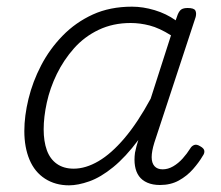

<svg xmlns="http://www.w3.org/2000/svg" viewBox="-20 -539 662 576"><path d="M187 17Q146 17 115 -3Q84 -23 68.5 -60Q53 -97 53 -146Q53 -191 65.5 -242.5Q78 -294 103.5 -343Q129 -392 168 -432Q207 -472 258.5 -495.5Q310 -519 376 -519Q409 -519 444 -508.5Q479 -498 507 -478L513 -495Q518 -507 524.5 -511Q531 -515 543 -515Q562 -515 566 -507.5Q570 -500 567 -488L443 -111Q435 -85 435 -67.5Q435 -50 443.5 -40.5Q452 -31 468 -31Q484 -31 499.5 -40Q515 -49 528 -63.5Q541 -78 551 -94Q555 -101 562.5 -104Q570 -107 581 -100Q592 -94 593 -86.5Q594 -79 588 -71Q577 -52 559 -31.5Q541 -11 516.5 2.5Q492 16 460 16Q438 16 422 9Q406 2 397 -10.5Q388 -23 385 -41Q382 -59 385 -81Q387 -91 389.5 -100.5Q392 -110 395 -119Q357 -68 319.5 -37.5Q282 -7 248 5Q214 17 187 17ZM111 -151Q111 -115 120.5 -88.5Q130 -62 150.5 -47.5Q171 -33 201 -33Q237 -33 275.5 -55.5Q314 -78 353.5 -124.5Q393 -171 432 -243L493 -433Q458 -455 429 -462.5Q400 -470 372 -470Q319 -470 276 -449.5Q233 -429 202 -394Q171 -359 150.5 -317Q130 -275 120.5 -231.5Q111 -188 111 -151Z"/></svg>

Font: Playwrite CO ExtraLight
Style: Regular
Weight: 250
Version: Version 1.002